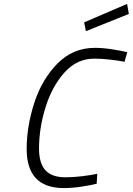

<svg xmlns="http://www.w3.org/2000/svg" viewBox="-20 -949 677 979"><path d="M116 -189Q116 -304 154.5 -423.5Q193 -543 272 -624Q351 -705 464 -705Q503 -705 549 -698Q595 -691 629 -683L615 -634Q585 -640 541.5 -645Q498 -650 460 -650Q372 -650 308.5 -579Q245 -508 212 -401.5Q179 -295 179 -191Q179 -117 211.5 -81Q244 -45 314 -45Q353 -45 399 -50.5Q445 -56 476 -63L473 -12Q441 -4 393.5 3Q346 10 306 10Q116 10 116 -189ZM409 -835 628 -929 637 -878 418 -790Z"/></svg>

Font: Cairo Light
Style: Italic
Weight: 300
Italic angle: -13°
Designer: Mohamed Gaber, Accademia di Belle Arti di Urbino and others
Foundry: Kief Type Foundry, Accademia di Belle Arti di Urbino and others
Version: Version 3.011